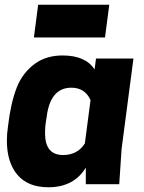

<svg xmlns="http://www.w3.org/2000/svg" viewBox="-20 -777 608 810"><path d="M543 -530H385ZM184 13Q98 13 53.5 -39.5Q9 -92 9 -184Q9 -213 14 -246Q25 -341 50 -406Q75 -471 130 -510Q177 -543 244 -543Q341 -543 379 -484L385 -530H543L493 -149L483 0H342V-70Q292 13 184 13ZM246 -123Q307 -123 338 -172L362 -355Q338 -407 281 -407Q192 -407 177 -284Q175 -273 173.5 -263Q172 -253 171 -242.5Q170 -232 170 -215Q170 -123 246 -123ZM423 -619H123L141 -757H441Z"/></svg>

Font: Tanohe Sans
Style: Bold Italic
Weight: 700
Designer: Village Type and Design LLC & Cristiano Sobral
Foundry: Cooper Hewitt Smithsonian Design Museum
Version: Version 1.00;September 29, 2021;FontCreator 13.0.0.2655 64-b